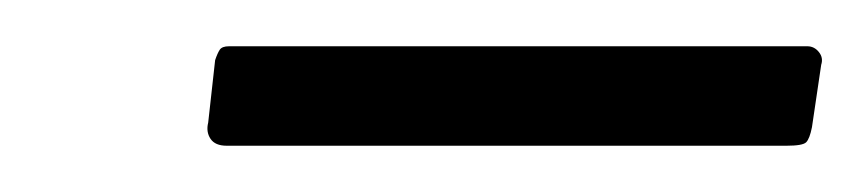

<svg xmlns="http://www.w3.org/2000/svg" viewBox="-20 -743 375 83"><path d="M335 -715 331 -688Q330 -683 328.5 -681.5Q327 -680 320 -680H78Q73 -680 71 -683Q69 -686 70 -690L73 -717Q74 -720 75 -721.5Q76 -723 79 -723H329Q332 -723 334 -720.5Q336 -718 335 -715Z"/></svg>

Font: Libre Franklin Thin ExtraLight
Style: Italic
Weight: 250
Italic angle: -8°
Version: Version 3.000